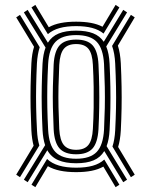

<svg xmlns="http://www.w3.org/2000/svg" viewBox="-20 -791 621 788"><path d="M93.5 -43.2 78 -53.5 165.2 -195.2Q156.5 -220.8 154.5 -257.8Q152.2 -306.2 151.4 -349.9Q150.5 -393.5 151.4 -437Q152.2 -480.5 154.5 -528.8Q156.8 -569 167 -595.8L78 -740.2L93.5 -750.5L176.5 -615.8Q192.5 -641.8 221 -653.5Q249.5 -665.2 292.5 -665.2Q334.2 -665.2 362 -654.4Q389.8 -643.5 405.8 -619.5L485.8 -750.5L501.5 -740.2L416 -600.2Q427.8 -572.2 429.8 -529Q432.2 -479 433 -434.8Q433.8 -390.5 433 -347.6Q432.2 -304.8 429.8 -258Q427.8 -217.8 417.5 -191.2L501.5 -53.5L485.8 -43.2L408 -171Q392.2 -144.8 364 -132.9Q335.8 -121 292.5 -121Q247.8 -121 218.8 -133.8Q189.8 -146.5 174.2 -174.5ZM292.5 -139.5Q350.2 -139.5 376.9 -167.4Q403.5 -195.2 407 -259.2Q409.2 -305.5 410.1 -348Q411 -390.5 410.1 -434.2Q409.2 -478 407 -527.8Q403.5 -591.5 377.1 -619.2Q350.8 -647 292.5 -647Q234.5 -647 207.8 -619.2Q181 -591.5 177.5 -527.5Q175 -479.8 174.2 -436.6Q173.5 -393.5 174.2 -350.4Q175 -307.2 177.5 -259Q180.8 -195 207.5 -167.2Q234.2 -139.5 292.5 -139.5ZM292.5 -157.8Q246 -157.8 224.6 -181.6Q203.2 -205.5 200.2 -260.2Q198 -308 197.1 -350.8Q196.2 -393.5 197.1 -436.2Q198 -479 200.2 -526.2Q203.2 -581 224.6 -604.8Q246 -628.5 292.5 -628.5Q339 -628.5 360.2 -604.9Q381.5 -581.2 384.2 -526.5Q386.5 -477.2 387.2 -433.9Q388 -390.5 387.2 -348.5Q386.5 -306.5 384.2 -260.8Q381 -205.5 359.8 -181.6Q338.5 -157.8 292.5 -157.8ZM292.5 -176.2Q326.8 -176.2 342.8 -196.1Q358.8 -216 361.2 -262Q363.8 -307.2 364.4 -349Q365 -390.8 364.4 -433.8Q363.8 -476.8 361.2 -525.2Q359 -571 343 -590.6Q327 -610.2 292.5 -610.2Q258 -610.2 241.9 -590.5Q225.8 -570.8 223.2 -524.8Q221 -478 220.1 -435.6Q219.2 -393.2 220.1 -351Q221 -308.8 223.2 -261.5Q225.8 -215.8 241.8 -196Q257.8 -176.2 292.5 -176.2ZM62 -63.8 46.5 -74 118 -192.8Q110.8 -219.2 108.8 -255.2Q106.5 -304.8 105.6 -349.1Q104.8 -393.5 105.6 -437.9Q106.5 -482.2 108.8 -531.5Q111 -571.5 119.8 -599L46.5 -719.8L62 -730L143 -597.2Q133.8 -569 131.5 -530.2Q129.2 -481.5 128.4 -437.5Q127.5 -393.5 128.4 -349.5Q129.2 -305.5 131.8 -256.5Q133.5 -220.2 141.5 -193.8ZM517.2 -63.8 441.5 -189.5Q450.8 -217.5 452.8 -256.5Q455.2 -303.8 456.1 -347.1Q457 -390.5 456.1 -435.1Q455.2 -479.8 452.8 -530.2Q450.8 -572.5 440 -602.5L517.2 -730L533 -719.8L463.8 -603.8Q473.5 -573.8 475.8 -531.5Q478.2 -480.5 479 -435.5Q479.8 -390.5 479 -346.6Q478.2 -302.8 475.8 -255.2Q473.5 -216.2 464.8 -187.8L533 -74ZM125 -22.8 109.2 -33 173.2 -138.5Q192.8 -120.2 222.2 -111.5Q251.8 -102.8 292.5 -102.8Q332 -102.8 360.5 -110.8Q389 -118.8 408 -136.2L470 -33L454.5 -22.8L404.2 -107.2Q383.5 -95.5 355.8 -90Q328 -84.5 292.5 -84.5Q255.5 -84.5 226.6 -90.5Q197.8 -96.5 176.5 -109ZM176.5 -650.8 109.2 -760.5 125 -771 180.2 -679.2Q201.2 -691 229.1 -696.5Q257 -702 292.5 -702Q326.5 -702 353.4 -697Q380.2 -692 400.8 -681.2L454.5 -771L470 -760.5L405 -653.2Q386 -669 358.1 -676.4Q330.2 -683.8 292.5 -683.8Q253.2 -683.8 224.5 -675.8Q195.8 -667.8 176.5 -650.8Z"/></svg>

Font: Big Shoulders Inline Text Thin
Style: Bold
Weight: 700
Version: Version 2.002